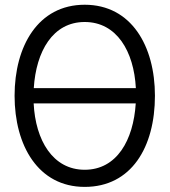

<svg xmlns="http://www.w3.org/2000/svg" viewBox="-20 -754 698 790"><path d="M328.5 15C520.5 15 617.5 -148.5 617.5 -360C617.5 -564.5 520.5 -734.5 328.5 -734.5C137 -734.5 40 -564.5 40 -360C40 -155.5 137 15 328.5 15ZM118.5 -328.5H538.5C529 -177 460.5 -55.5 328.5 -55.5C197 -55.5 126 -177 118.5 -328.5ZM119 -391.5C128.5 -542.5 197 -663.5 328.5 -663.5C460.5 -663.5 531 -542.5 539 -391.5Z"/></svg>

Font: Eudonet
Style: Regular
Weight: 400
Designer: Mikhail Sharanda
Foundry: Mikhail Sharanda
Version: Version 4.503;Glyphs 3.1.2 (3151)